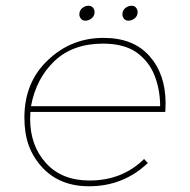

<svg xmlns="http://www.w3.org/2000/svg" viewBox="-20 -649 663 669"><path d="M277.5 -577Q267.5 -577 262 -583.8Q256.5 -590.5 256.5 -599Q256.5 -613 266.8 -621Q277 -629 288.5 -629Q298.5 -629 304 -622.2Q309.5 -615.5 309.5 -607Q309.5 -593 299.2 -585Q289 -577 277.5 -577ZM427.5 -577Q417.5 -577 412 -583.8Q406.5 -590.5 406.5 -599Q406.5 -613 416.8 -621Q427 -629 438.5 -629Q448.5 -629 454 -622.2Q459.5 -615.5 459.5 -607Q459.5 -593 449.2 -585Q439 -577 427.5 -577ZM290 0Q187 0 126 -67Q95.5 -100.5 80.2 -142.2Q65 -184 65 -239Q65 -363 147.5 -440Q228 -517 341 -517Q445 -517 501 -453.5Q557 -390 557 -289L556 -259H86L85 -235Q85 -142 140 -81Q195 -20 292 -20Q406 -20 482 -95L495 -81Q410 0 290 0ZM538 -279Q538 -335.5 518.8 -385.2Q499.5 -435 455 -467Q411 -497 339 -497Q234 -497 170 -436.5Q106 -376 88 -279Z"/></svg>

Font: Argentum Sans Thin
Style: Italic
Weight: 100
Italic angle: -11°
Designer: Julieta Ulanovsky (font), Cristiano Sobral (main changes and remaster)
Foundry: Julieta Ulanovsky (font), Cristiano Sobral (main changes and remaster)
Version: Version 2.007;June 15, 2022;FontCreator 14.0.0.2814 64-bit; 